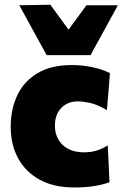

<svg xmlns="http://www.w3.org/2000/svg" viewBox="-20 -794 526 825"><path d="M298.5 11.5Q211 11.5 150.2 -22Q89.5 -55.5 57.8 -114Q26 -172.5 26 -249Q26 -325.5 54.8 -385.5Q83.5 -445.5 141.8 -480Q200 -514.5 288.5 -514.5Q333.5 -514.5 377.5 -505.2Q421.5 -496 452.5 -479.5L439.5 -321Q396.5 -345.5 366 -352Q335.5 -358.5 315.5 -358.5Q270.5 -358.5 243.2 -330.2Q216 -302 216 -254.5Q216 -203 249.2 -171.2Q282.5 -139.5 343 -139.5Q397.5 -139.5 443 -169.5L450.5 -11Q423.5 -1 387 5.2Q350.5 11.5 298.5 11.5ZM180.5 -557Q150.5 -611.5 121.2 -665Q92 -718.5 63 -771.5L196.5 -773.5Q216 -747 235.5 -720.2Q255 -693.5 274.5 -666.5Q294 -693 313.2 -719.2Q332.5 -745.5 351.5 -771.5H486.5Q457.5 -718.5 428.2 -665Q399 -611.5 369 -557Z"/></svg>

Font: Commissioner ExtraBold
Style: Regular
Weight: 800
Designer: Kostas Bartsokas
Foundry: Kostas Bartsokas
Version: Version 1.000; ttfautohint (v1.8.3)